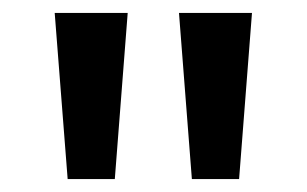

<svg xmlns="http://www.w3.org/2000/svg" viewBox="-20 -734 476 298"><path d="M178.2 -713.9 158.2 -456.1H85L64.9 -713.9ZM371.1 -713.9 351.1 -456.1H277.8L257.8 -713.9Z"/></svg>

Font: f4_32663          
Style: Regular
Weight: 600
Foundry: Ascender Corporation
Version: Version 1.10